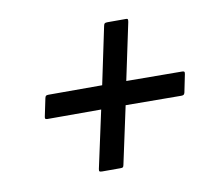

<svg xmlns="http://www.w3.org/2000/svg" viewBox="-54 -565 590 518"><g transform="rotate(-10 241.5 -306.0)"><path d="M187 -109Q181 -109 179.5 -110.5Q178 -112 179 -117L213 -274H66Q61 -274 60 -276Q59 -278 60 -282L70 -330Q71 -335 73 -336.5Q75 -338 80 -338H227L260 -495Q261 -500 263 -501.5Q265 -503 271 -503H322Q325 -503 326 -501.5Q327 -500 326 -494L293 -338L446 -337Q450 -337 451.5 -335.5Q453 -334 452 -329L442 -280Q441 -276 439 -274.5Q437 -273 432 -273L280 -274L246 -116Q245 -111 243 -110Q241 -109 236 -109Z"/></g></svg>

Font: Glory Medium
Style: Italic
Weight: 500
Italic angle: -12°
Version: Version 1.011